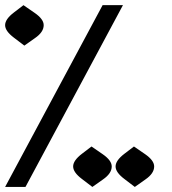

<svg xmlns="http://www.w3.org/2000/svg" viewBox="-20 -697 672 751"><path d="M79.6 34.2H0L381.3 -676.8H460.9ZM507.3 34.2 466.3 2.9Q432.1 -22.9 432.1 -45.9Q432.1 -69.3 466.8 -95.7L503.9 -124L547.9 -93.8Q583 -69.3 583 -45.9Q583 -18.6 548.8 4.9ZM75.2 -518.6 34.2 -549.8Q0 -575.7 0 -598.6Q0 -622.1 34.7 -648.4L71.8 -676.8L115.7 -646.5Q150.9 -622.1 150.9 -598.6Q150.9 -571.3 116.7 -547.9ZM341.3 34.2 300.3 2.9Q266.1 -22.9 266.1 -45.9Q266.1 -69.3 300.8 -95.7L337.9 -124L381.8 -93.8Q417 -69.3 417 -45.9Q417 -18.6 382.8 4.9Z"/></svg>

Font: ALMAS
Style: Bold
Weight: 700
Designer: ALMAS Font/ by Husham Jawad Kadhim, derived from the Bainsely font by/ Paul James MIller
Foundry: High-Logic / Made with FontCreator
Version: Version 1.411;September 19, 2021;FontCreator 14.0.0.2814 32-